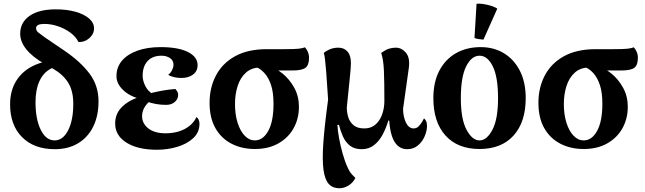

<svg xmlns="http://www.w3.org/2000/svg" viewBox="-20 -783 3451 1027"><path d="M273 15Q162 15 98 -49.5Q34 -114 34 -225Q34 -300 69 -354Q104 -408 168.5 -436Q233 -464 321 -462L343 -431Q288 -436 249.5 -414.5Q211 -393 190.5 -348Q170 -303 170 -236Q170 -145 198 -88.5Q226 -32 272 -32Q317 -32 344.5 -86Q372 -140 372 -228Q372 -297 344.5 -341Q317 -385 263 -416L217 -442Q153 -479 120.5 -519.5Q88 -560 88 -603Q88 -663 138 -698Q188 -733 278 -733Q338 -733 384 -720Q430 -707 456.5 -684Q483 -661 483 -631Q483 -601 458 -579Q433 -557 400 -558Q385 -588 355 -609.5Q325 -631 289 -643Q253 -655 217 -655Q195 -655 184 -649.5Q173 -644 173 -632Q173 -619 184.5 -609.5Q196 -600 220 -583L326 -511Q411 -453 459 -389Q507 -325 507 -241Q507 -163 478.5 -105.5Q450 -48 397.5 -16.5Q345 15 273 15Z M820 18Q717 18 656.5 -20Q596 -58 596 -122Q596 -176 634 -212.5Q672 -249 732 -266L731 -254Q675 -267 639 -301Q603 -335 603 -376Q603 -424 632.5 -458.5Q662 -493 715 -512Q768 -531 839 -531Q933 -531 985 -505Q1037 -479 1037 -434Q1037 -403 1013 -384.5Q989 -366 950 -366Q928 -366 908.5 -371Q889 -376 880 -383Q894 -394 901 -409Q908 -424 908 -437Q908 -460 889 -472.5Q870 -485 844 -485Q796 -485 769.5 -456.5Q743 -428 743 -377Q743 -352 757 -323.5Q771 -295 799 -279L797 -251Q775 -241 757.5 -216Q740 -191 740 -162Q740 -122 773.5 -96Q807 -70 866 -70Q904 -70 936.5 -80Q969 -90 993.5 -109.5Q1018 -129 1031 -157Q1039 -151 1043 -141.5Q1047 -132 1047 -121Q1047 -75 1013.5 -44Q980 -13 928 2.5Q876 18 820 18ZM868 -222Q840 -222 812.5 -227Q785 -232 760 -242L779 -283Q810 -291 844.5 -297.5Q879 -304 918 -307Q933 -291 933 -276Q933 -254 915.5 -238Q898 -222 868 -222Z M1343 14Q1273 14 1218 -14.5Q1163 -43 1132 -98Q1101 -153 1101 -233Q1101 -314 1135 -379Q1169 -444 1237 -482Q1305 -520 1408 -520H1501Q1556 -520 1578 -522.5Q1600 -525 1611 -530Q1620 -521 1626.5 -506Q1633 -491 1633 -474Q1633 -434 1613.5 -420Q1594 -406 1544 -406H1421L1374 -422Q1326 -422 1295.5 -394.5Q1265 -367 1251 -322.5Q1237 -278 1237 -227Q1237 -170 1251 -126Q1265 -82 1289 -57Q1313 -32 1343 -32Q1387 -32 1415 -83Q1443 -134 1443 -228Q1443 -288 1430 -327.5Q1417 -367 1396 -390.5Q1375 -414 1351 -424L1415 -430Q1454 -420 1491.5 -389.5Q1529 -359 1554 -313.5Q1579 -268 1579 -212Q1579 -149 1551 -98Q1523 -47 1470 -16.5Q1417 14 1343 14Z M1796 224Q1760 224 1739 201.5Q1718 179 1710.5 126Q1703 73 1709.5 -19Q1716 -111 1735 -250L1725 -397Q1721 -444 1718.5 -465.5Q1716 -487 1712 -500Q1723 -510 1743.5 -519Q1764 -528 1790 -528Q1820 -528 1838.5 -507.5Q1857 -487 1857 -446Q1857 -428 1854 -397Q1851 -366 1847.5 -330.5Q1844 -295 1840.5 -262.5Q1837 -230 1835 -208Q1835 -181 1843 -155.5Q1851 -130 1871.5 -113Q1892 -96 1929 -96Q1964 -96 1988 -116.5Q2012 -137 2024 -171Q2036 -205 2036 -243Q2036 -347 2033.5 -405.5Q2031 -464 2019 -500Q2043 -517 2060.5 -522.5Q2078 -528 2097 -528Q2129 -528 2152 -500Q2175 -472 2166 -414L2136 -201Q2136 -180 2140 -161.5Q2144 -143 2151 -128Q2158 -113 2168.5 -104.5Q2179 -96 2192 -96Q2208 -96 2219 -107Q2230 -118 2237.5 -131Q2245 -144 2248 -150Q2254 -145 2259 -135.5Q2264 -126 2264 -109Q2264 -83 2251.5 -54Q2239 -25 2215.5 -5Q2192 15 2157 15Q2128 15 2107.5 -3.5Q2087 -22 2076 -56.5Q2065 -91 2062 -138H2057Q2046 -100 2027.5 -64.5Q2009 -29 1981 -7Q1953 15 1915 15Q1875 15 1851 -4.5Q1827 -24 1814 -54Q1801 -84 1793 -115H1785Q1786 -86 1793.5 -44.5Q1801 -3 1813 39.5Q1825 82 1840 114Q1851 138 1863.5 151Q1876 164 1881 169Q1867 196 1843 210Q1819 224 1796 224Z M2545 14Q2428 14 2363 -58Q2298 -130 2298 -258Q2298 -344 2330 -405Q2362 -466 2419 -498.5Q2476 -531 2551 -531Q2621 -531 2675 -498.5Q2729 -466 2760.5 -405Q2792 -344 2792 -258Q2792 -130 2727 -58Q2662 14 2545 14ZM2545 -32Q2584 -32 2614 -89Q2644 -146 2644 -258Q2644 -371 2616 -428Q2588 -485 2545 -485Q2502 -485 2473.5 -428Q2445 -371 2445 -258Q2445 -146 2475.5 -89Q2506 -32 2545 -32ZM2566 -571Q2554 -572 2540 -574Q2526 -576 2518 -580L2529 -763Q2556 -765 2590 -756.5Q2624 -748 2640 -737Z M3102 14Q3032 14 2977 -14.5Q2922 -43 2891 -98Q2860 -153 2860 -233Q2860 -314 2894 -379Q2928 -444 2996 -482Q3064 -520 3167 -520H3260Q3315 -520 3337 -522.5Q3359 -525 3370 -530Q3379 -521 3385.5 -506Q3392 -491 3392 -474Q3392 -434 3372.5 -420Q3353 -406 3303 -406H3180L3133 -422Q3085 -422 3054.5 -394.5Q3024 -367 3010 -322.5Q2996 -278 2996 -227Q2996 -170 3010 -126Q3024 -82 3048 -57Q3072 -32 3102 -32Q3146 -32 3174 -83Q3202 -134 3202 -228Q3202 -288 3189 -327.5Q3176 -367 3155 -390.5Q3134 -414 3110 -424L3174 -430Q3213 -420 3250.5 -389.5Q3288 -359 3313 -313.5Q3338 -268 3338 -212Q3338 -149 3310 -98Q3282 -47 3229 -16.5Q3176 14 3102 14Z"/></svg>

Font: Arima Thin
Style: Regular
Weight: 100
Designer: Joana Correia and Natanael Gama
Foundry: NDISCOVER
Version: Version 1.101;gftools[0.9.23]